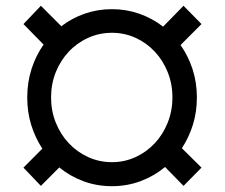

<svg xmlns="http://www.w3.org/2000/svg" viewBox="-20 -634 777 664"><path d="M121.4 -614 192.1 -543.3Q228.7 -571.4 273.1 -586.8Q317.5 -602.3 367.2 -602.3Q416.9 -602.3 461.8 -586.5Q506.7 -570.7 544 -541.9L614.7 -614L676.8 -550.8L604.4 -478.3Q631 -440.3 646 -394.5Q660.9 -348.7 660.9 -296.9Q660.9 -247.2 647.2 -202.9Q633.5 -158.7 609 -121.4L676.8 -54.3L614.7 8.9L550.8 -56.5Q512.8 -24.9 466.1 -7.5Q419.4 9.9 367.2 9.9Q315.3 9.9 269 -7.1Q222.7 -24.1 185 -55L121.4 8.9L61.1 -54.3L126.4 -120Q101.6 -157.7 87.9 -202.1Q74.2 -246.4 74.2 -296.9Q74.2 -349.4 89.1 -395.6Q104 -441.8 130.7 -479.8L61.1 -550.8ZM367.2 -73.2Q410.5 -73.2 448.7 -90.7Q486.9 -108.3 515.3 -138.7Q543.7 -169 560 -209.9Q576.3 -250.7 576.3 -296.9Q576.3 -343.8 560 -384.4Q543.7 -425.1 515.3 -455.4Q486.9 -485.8 448.7 -503.2Q410.5 -520.6 367.2 -520.6Q323.5 -520.6 285 -503.2Q246.4 -485.8 217.9 -455.4Q189.3 -425.1 172.9 -384.4Q156.6 -343.8 156.6 -296.9Q156.6 -250.7 172.9 -209.9Q189.3 -169 217.9 -138.7Q246.4 -108.3 285 -90.7Q323.5 -73.2 367.2 -73.2Z"/></svg>

Font: Cannonade Med
Style: Regular
Weight: 500
Designer: Rasmus Andersson
Foundry: rsms
Version: Version 3.012;git-f93a4a705